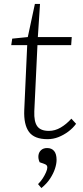

<svg xmlns="http://www.w3.org/2000/svg" viewBox="-20 -692 421 974"><path d="M42 -496 121 -504 157 -672H183L172 -504H344L341 -463H170L154 -127Q152 -75 169 -51.5Q186 -28 228 -28Q259 -28 288 -45Q317 -62 342 -90L366 -64Q350 -42 326.5 -24.5Q303 -7 276.5 3.5Q250 14 221 14Q154 14 127 -23Q100 -60 103 -133L118 -463H37ZM190 262 173 242Q187 228 197 212.5Q207 197 213.5 182Q220 167 220 158Q220 151 217 147Q214 143 206 140L181 131Q173 113 175 96.5Q177 80 188.5 69.5Q200 59 219 59Q242 59 254.5 74Q267 89 267 119Q267 139 259 163.5Q251 188 234.5 213.5Q218 239 190 262Z"/></svg>

Font: Literata 18pt ExtraLight
Style: Italic
Weight: 250
Italic angle: -2°
Designer: Latin by Veronika Burian and Jose Scaglione. Greek by Irene Vlachou. Cyrillic by Vera Evstafieva
Foundry: TypeTogether
Version: Version 3.103;gftools[0.9.29]